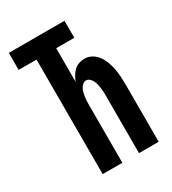

<svg xmlns="http://www.w3.org/2000/svg" viewBox="-179 -832 834 929"><g transform="rotate(-30 237.5 -367.5)"><path d="M118 0V-640H18V-735H329V-640H228V-452Q234 -467 242 -481Q250 -495 261.5 -506Q273 -517 288.5 -522.5Q304 -528 320 -528Q342 -528 361 -517Q380 -506 392.5 -488.5Q405 -471 412.5 -450.5Q420 -430 424 -409Q428 -388 429.5 -366Q431 -344 431 -323V0H321V-323Q321 -334 320.5 -344.5Q320 -355 318.5 -366Q317 -377 314.5 -387.5Q312 -398 307 -408Q302 -418 293.5 -425.5Q285 -433 275 -433Q264 -433 255.5 -425.5Q247 -418 242 -408Q237 -398 234.5 -387.5Q232 -377 230.5 -366Q229 -355 228.5 -344.5Q228 -334 228 -323V0Z"/></g></svg>

Font: Iosevka QP
Style: Bold
Weight: 700
Designer: Belleve Invis
Foundry: Belleve Invis
Version: Version 20.0.0; ttfautohint (v1.8.4)